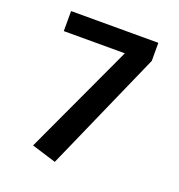

<svg xmlns="http://www.w3.org/2000/svg" viewBox="-128 -799 856 919"><g transform="rotate(20 300.0 -339.5)"><path d="M252 13.5 127.5 -25 389.5 -589.5H78.5V-691.5H523V-599.5Z"/></g></svg>

Font: Fira Code Light SemiBold
Style: Regular
Weight: 600
Monospace: yes
Version: Version 5.002